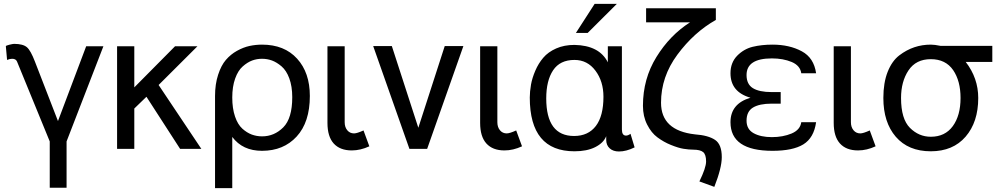

<svg xmlns="http://www.w3.org/2000/svg" viewBox="-20 -760 5105 980"><path d="M507.8 -523.9 319.8 -38.1V198.2H233.9V-38.1L66.9 -445.8Q61 -460 42 -460Q29.8 -460 16.1 -454.1L9.8 -523.9Q9.8 -527.3 27.8 -531.7Q46.4 -536.1 51.8 -536.1Q97.7 -536.1 117.7 -518.6Q136.7 -502 158.2 -445.8L275.9 -142.1L419.9 -523.9Z M1007.8 0H899.4L727.5 -266.1L665.5 -206.1V0H577.6V-523.9H665.5V-314L873.5 -523.9H987.8L789.6 -326.2Z M1317.4 -64Q1379.9 -64 1425.8 -109.9Q1471.7 -155.8 1471.7 -264.2Q1471.7 -318.8 1456.5 -360.4Q1441.9 -399.9 1417 -421.4Q1392.1 -442.4 1368.2 -451.2Q1343.8 -460 1317.4 -460Q1291 -460 1267.1 -451.2Q1243.2 -442.4 1218.8 -420.9Q1194.8 -399.9 1180.2 -358.9Q1165.5 -317.9 1165.5 -262.2Q1165.5 -206.5 1179.7 -165Q1193.4 -124.5 1217.3 -103Q1240.2 -82.5 1265.1 -73.2Q1290.5 -64 1317.4 -64ZM1077.6 -270Q1077.6 -330.1 1093.3 -378.4Q1108.9 -426.3 1132.8 -454.1Q1157.7 -482.9 1189.5 -500.5Q1222.2 -518.6 1253.4 -525.4Q1285.2 -532.2 1317.4 -532.2Q1431.6 -532.2 1496.6 -460.4Q1561.5 -389.2 1561.5 -270Q1561.5 -136.2 1494.1 -63Q1427.2 9.8 1317.4 9.8Q1218.3 9.8 1165.5 -61V200.2H1077.6Z M1739.3 -136.2Q1739.3 -110.8 1752.9 -94.7Q1766.1 -79.1 1787.1 -79.1Q1802.2 -79.1 1835.4 -94.2L1865.2 -13.2Q1819.8 7.8 1775.4 7.8Q1715.3 7.8 1683.1 -27.8Q1651.4 -63 1651.4 -132.8V-523.9H1739.3Z M2069.8 0 1884.8 -524.9H1980L2115.2 -107.9L2250 -524.9H2345.2L2160.2 0H2149.9H2080.1Z M2518.6 -136.2Q2518.6 -110.8 2532.2 -94.7Q2545.4 -79.1 2566.4 -79.1Q2581.5 -79.1 2614.7 -94.2L2644.5 -13.2Q2599.1 7.8 2554.7 7.8Q2494.6 7.8 2462.4 -27.8Q2430.7 -63 2430.7 -132.8V-523.9H2518.6Z M3015.1 -740.2H3128.4L2979.5 -591.8H2919.4ZM3060.1 -266.1Q3060.1 -344.7 3019.5 -398.9Q2978.5 -454.1 2912.1 -454.1Q2838.4 -454.1 2803.2 -401.4Q2768.1 -348.6 2768.1 -257.8Q2768.1 -65.9 2910.2 -65.9Q2982.4 -65.9 3021.5 -117.2Q3060.1 -168 3060.1 -266.1ZM2684.1 -262.2Q2684.1 -292 2690.4 -328.6Q2696.3 -361.8 2712.4 -399.4Q2728 -436 2752.9 -465.3Q2777.8 -494.6 2818.8 -512.7Q2859.9 -530.8 2912.1 -530.8Q3039.1 -528.3 3082.5 -441.9V-523.9H3154.3V-99.1Q3154.3 -67.9 3175.3 -67.9Q3186 -67.9 3198.2 -77.1L3219.2 -7.8Q3176.8 13.2 3139.2 13.2Q3109.4 13.2 3091.8 -2.9Q3074.2 -19 3074.2 -45.9V-64.9Q3060.5 -30.3 3017.6 -8.8Q2975.6 12.2 2912.1 12.2Q2684.1 12.2 2684.1 -262.2Z M3518.1 3.9Q3497.1 3.9 3469.2 -0.5Q3443.4 -4.4 3403.8 -20.5Q3368.2 -34.7 3335.4 -59.1Q3304.7 -81.5 3283.2 -124Q3261.7 -166 3261.7 -220.2Q3261.7 -357.9 3330.6 -469.2Q3399.4 -580.6 3502 -646H3277.8V-717.8H3633.8V-658.2Q3522 -595.2 3437.5 -481Q3354 -368.2 3354 -235.8Q3354 -93.8 3526.9 -74.2Q3595.2 -69.3 3629.9 -45.9Q3664.1 -22.9 3664.1 42Q3664.1 97.2 3626 193.8L3549.8 166Q3584 96.2 3584 64Q3584 29.3 3569.3 16.6Q3554.2 3.9 3518.1 3.9Z M4145.5 -136.2Q4134.3 -56.2 4080.1 -22.9Q4026.4 9.8 3922.9 9.8Q3708.5 9.8 3708.5 -136.2Q3708.5 -231 3810.5 -261.2Q3708.5 -290.5 3708.5 -386.2Q3708.5 -440.4 3742.7 -475.6Q3776.4 -509.8 3821.3 -521Q3867.2 -532.2 3922.9 -532.2Q4009.8 -532.2 4072.8 -498Q4134.3 -464.8 4145.5 -386.2H4069.8Q4064.5 -424.8 4021.5 -443.4Q3977.5 -461.9 3919.9 -461.9Q3790.5 -461.9 3790.5 -377Q3790.5 -330.1 3822.8 -310.1Q3855.5 -290 3918.9 -290H3964.8V-231H3918.9Q3856 -231 3823.2 -210.9Q3790.5 -190.9 3790.5 -144Q3790.5 -100.1 3826.7 -80.1Q3862.8 -60.1 3919.9 -60.1Q3976.1 -60.1 4020.5 -78.6Q4064.5 -97.2 4069.8 -136.2Z M4323.2 -136.2Q4323.2 -110.8 4336.9 -94.7Q4350.1 -79.1 4371.1 -79.1Q4386.2 -79.1 4419.4 -94.2L4449.2 -13.2Q4403.8 7.8 4359.4 7.8Q4299.3 7.8 4267.1 -27.8Q4235.4 -63 4235.4 -132.8V-523.9H4323.2Z M4579.1 -259.8Q4579.1 -152.8 4624.5 -107.4Q4669.9 -62 4731 -62Q4803.7 -62 4843.3 -116.2Q4882.8 -170.4 4882.8 -259.8Q4882.8 -346.7 4845.2 -401.9Q4806.6 -458 4731 -458Q4655.3 -458 4617.2 -400.9Q4579.1 -343.8 4579.1 -259.8ZM4488.8 -259.8Q4488.8 -337.4 4510.7 -393.1Q4532.7 -448.7 4570.3 -477.5Q4606.9 -505.4 4647.5 -519Q4687 -532.2 4731 -532.2Q4750.5 -532.2 4780.8 -525.9H5044.9V-443.8H4909.2Q4973.1 -361.3 4973.1 -259.8Q4973.1 -137.2 4908.7 -62.5Q4844.2 12.2 4731 12.2Q4616.2 12.2 4552.2 -62Q4488.8 -135.7 4488.8 -259.8Z"/></svg>

Font: Miedinger*
Style: Book
Weight: 400
Version: Version 001.000